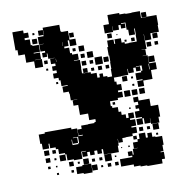

<svg xmlns="http://www.w3.org/2000/svg" viewBox="-73 -668 774 771"><g transform="rotate(-10 314.5 -282.5)"><path d="M91 -108H65V-132H59V-170H84V-175H132H144H192V-168H215V-136H233V-139H216V-163H233V-176H262V-177H288V-181H294V-192H269V-219H266H236V-260H217V-282H236V-283H210V-311H208V-319H186V-343H208V-346H183V-370H177V-381H158V-401H174V-412H159V-430H174V-440H157V-462H175V-463H150V-485H147V-472H129V-490H142V-497H124V-525H142V-526H123V-556H147V-561H128V-581H148V-562H149V-590H179H217V-563H220V-560H247V-524H271V-498H245V-522H220H239V-500H221V-493H240V-470H247V-463H270V-439H250V-437H274V-405H273V-382H279V-381H308V-374H331V-354H371V-349H390V-379H392V-407H393V-434H391V-468H413H395V-494H421V-476H425V-494H451V-476H463V-469H479V-470H512V-497H513V-523H510H480V-553H462V-550H477V-532H459V-547H450V-529H426V-547H425V-524H391V-558H414V-595H462V-589H486V-587H511V-588H545V-560H568V-561H608V-521H606V-493H571V-468H545V-494H570H544V-468H545V-434H525V-433H540V-409H525V-408H545V-375H572V-347H548V-311H510V-289H486V-313H508V-317H484V-345H508V-351H514V-372H491V-370H507V-352H489V-368H479V-350H457V-368H455V-344H426V-343H396V-326H403V-313H420V-289H403V-282H419V-260H397V-276V-252H364V-232H369V-224H391V-204H401V-190H417V-174H427V-192H449V-170H431V-164H451V-138H431V-133H450V-109H430V-99H401V-98H387V-82H369V-98H368V-71H364V-45H332V-46H303V-68H297V-52H279V-67H267V-52H249V-67H238V-51H218V-71H234V-73H215V-44H181V-48H155V-73H150V-79H126V-100H117V-108H95V-127H91ZM124 -435H92V-463H60V-493V-497H34V-519H26V-563V-593H70V-581H88V-561H70V-553H90V-529H70H96V-525H122V-497H96V-494H121V-468H96V-467H124ZM568 -561H548V-581H568ZM112 -567H104V-575H112ZM118 -531H98V-551H118ZM267 -532H249V-550H267ZM510 -499H486V-523H510ZM417 -502H399V-520H417ZM217 -504V-519H216V-504ZM440 -509H436V-513H440ZM299 -470H277V-492H299ZM598 -471H578V-491H598ZM505 -474H491V-488H505ZM264 -475H252V-487H264ZM472 -477H464V-485H472ZM330 -439H306V-463H330ZM567 -442H549V-460H567ZM296 -443H280V-459H296ZM180 -445V-458H179V-445ZM595 -444H581V-458H595ZM145 -444H131V-458H145ZM363 -406H333V-436H363ZM388 -411H368V-431H388ZM297 -412H279V-430H297ZM325 -414H311V-428H325ZM142 -417H134V-425H142ZM570 -379H546V-403H570ZM297 -382H279V-400H297ZM356 -383H340V-399H356ZM385 -384H371V-398H385ZM324 -385H312V-397H324ZM544 -351V-374H542V-351ZM355 -354H341V-368H355ZM172 -357H164V-365H172ZM448 -321H428V-341H448ZM472 -327H464V-335H472ZM472 -297H464V-305H472ZM450 -259H426V-283H450ZM479 -260H457V-282H479ZM509 -260H487V-282H509ZM480 -139H456V-163H479V-168H455V-194H474V-204H461V-218H474V-231H458V-251H478V-235H522V-205H552V-157H545V-134H511V-157H510V-139H486V-162H480ZM383 -236H373V-246H383ZM441 -208H435V-214H441ZM209 -110H187V-127H185V-109H186V-105H210V-109H213V-134H192V-132H209ZM540 -109H516V-133H540ZM476 -113H460V-129H476ZM504 -115H492V-127H504ZM507 -82H490H519V-79H546V-43H541V-18H529V-15H542V13H529V30H467V27H440V23H414V14H393V-16H414V-22H399V-40H417V-25H421V-48H441V-49H426V-73H446V-83H455V-104H481V-83H489V-100H507ZM88 -81H68V-101H88ZM445 -84H431V-98H445ZM115 -84H101V-98H115ZM532 -87H524V-95H532ZM150 -49H126V-73H150ZM87 -52H69V-70H87ZM112 -57H104V-65H112ZM411 -58H405V-64H411ZM380 -59H376V-63H380ZM332 -17H304V-45H332ZM239 -20H217V-42H239ZM177 -22H159V-40H177ZM294 -25H282V-37H294ZM264 -25H252V-37H264ZM83 -26H73V-36H83ZM202 -27H194V-35H202ZM351 -28H345V-34H351ZM111 -28H105V-34H111ZM246 17H210V13H184V-15H210V-19H246ZM393 14H363V-16H393ZM269 10H247V-12H269ZM355 6H341V-8H355ZM325 6H311V-8H325ZM173 4H163V-6H173ZM292 3H284V-5H292ZM112 3H104V-5H112Z"/></g></svg>

Font: Rubik Storm
Style: Regular
Weight: 400
Designer: Hubert and Fischer, NaN
Foundry: Hubert and Fischer, NaN
Version: Version 2.201